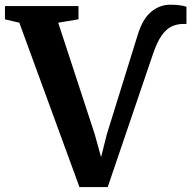

<svg xmlns="http://www.w3.org/2000/svg" viewBox="-40 -768 792 795"><path d="M289 6.5 40 -674 -19.5 -688V-743H285V-688L201 -674L352 -213L378.5 -117.5L402.5 -212.5L530.5 -624.5Q550.5 -689.5 585.8 -719Q621 -748.5 664.5 -748.5Q708 -748.5 732 -740V-668Q731 -669 721.5 -669Q692 -669 669.8 -658Q647.5 -647 629 -620.5Q610.5 -594 594.5 -547.5L406 6.5Z"/></svg>

Font: Merriweather Text
Style: Bold
Weight: 700
Designer: Eben Sorkin
Foundry: Eben Sorkin
Version: Version 2.100